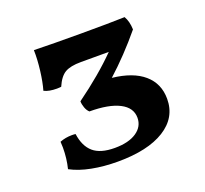

<svg xmlns="http://www.w3.org/2000/svg" viewBox="-95 -614 783 732"><g transform="rotate(-20 296.5 -247.5)"><path d="M524 -154Q524 -78 456 -35.5Q388 7 266 7Q210 7 161 -2.5Q112 -12 77 -31Q87 -71 87 -115L86 -139Q109 -148 135 -148Q145 -148 150 -147Q157 -96 186 -71Q215 -46 273 -46Q329 -46 361 -67.5Q393 -89 393 -125Q393 -166 350 -188Q307 -210 229 -210Q220 -218 215 -232Q210 -246 210 -258Q309 -330 376 -398H263Q220 -398 198 -385Q176 -372 160 -335L143 -334Q110 -334 91 -344Q100 -375 105.5 -419.5Q111 -464 110 -502Q186 -500 298 -500Q417 -500 478 -502Q491 -480 492 -447Q425 -366 353 -301Q436 -292 480 -254Q524 -216 524 -154Z"/></g></svg>

Font: Vollkorn SC SemiBold
Style: Regular
Weight: 600
Designer: Friedrich Althausen
Foundry: Friedrich Althausen
Version: Version 4.015